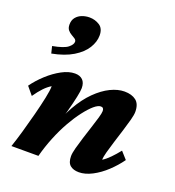

<svg xmlns="http://www.w3.org/2000/svg" viewBox="-133 -828 858 940"><g transform="rotate(20 296.5 -358.0)"><path d="M57.6 -492.2 48.8 -528.3Q107.4 -539.1 127.4 -555.2Q147.5 -571.3 147.5 -585.9Q147.5 -594.7 139.2 -600.6Q130.9 -606.4 120.1 -612.3Q109.4 -618.2 101.1 -628.4Q92.8 -638.7 92.8 -656.2Q92.8 -679.7 105 -694.3Q117.2 -709 135.7 -715.8Q154.3 -722.7 173.8 -722.7Q203.1 -722.7 226.6 -707.5Q250 -692.4 250 -656.2Q250 -623 229.5 -589.8Q209 -556.6 166.5 -530.8Q124 -504.9 57.6 -492.2ZM382.8 7.8Q353.5 7.8 336.9 -6.3Q320.3 -20.5 320.3 -53.7Q320.3 -69.3 327.6 -96.7Q335 -124 345.2 -156.7Q355.5 -189.5 365.7 -220.7Q376 -252 383.3 -277.3Q390.6 -302.7 390.6 -313.5Q390.6 -332 375 -332Q360.4 -332 339.8 -314.5Q319.3 -296.9 294.9 -265.1Q270.5 -233.4 247.1 -191.9Q223.6 -150.4 203.6 -101.1Q183.6 -51.8 169.9 0H29.3Q42 -37.1 56.2 -86.4Q70.3 -135.7 83.5 -186.5Q96.7 -237.3 105.5 -279.3Q114.3 -321.3 114.3 -342.8Q94.7 -331.1 76.7 -312Q58.6 -293 39.1 -264.6L4.9 -305.7Q29.3 -339.8 63 -370.6Q96.7 -401.4 132.8 -420.9Q168.9 -440.4 201.2 -440.4Q226.6 -440.4 241.2 -426.3Q255.9 -412.1 255.9 -383.8Q255.9 -370.1 249 -336.9Q242.2 -303.7 229 -255.4Q215.8 -207 195.3 -145.5H188.5Q210.9 -218.8 242.7 -274.4Q274.4 -330.1 311.5 -366.7Q348.6 -403.3 386.7 -421.9Q424.8 -440.4 459 -440.4Q497.1 -440.4 519.5 -422.9Q542 -405.3 542 -364.3Q542 -349.6 534.7 -321.8Q527.3 -293.9 516.6 -259.8Q505.9 -225.6 495.1 -191.4Q484.4 -157.2 477.1 -130.4Q469.7 -103.5 469.7 -88.9Q488.3 -100.6 507.3 -120.1Q526.4 -139.6 545.9 -164.1L579.1 -127Q554.7 -92.8 521.5 -61.5Q488.3 -30.3 451.7 -11.2Q415 7.8 382.8 7.8Z"/></g></svg>

Font: Crimson Pro ExtraBold
Style: Italic
Weight: 800
Italic angle: -12°
Designer: Jacques Le Bailly
Foundry: Baron von Fonthausen
Version: Version 1.003